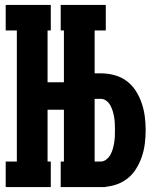

<svg xmlns="http://www.w3.org/2000/svg" viewBox="-20 -755 640 775"><path d="M225 -632V-735H407V-632ZM3 0V-103H48V-632H3V-735H185V-632H172V-423H300V-312H172V-103H185V0ZM225 0V-103H407V0ZM238 0V-735H362V-459H387Q414 -459 441 -452Q468 -445 490.5 -428.5Q513 -412 528 -388.5Q543 -365 552 -338.5Q561 -312 564.5 -284.5Q568 -257 568 -230Q568 -202 564.5 -174.5Q561 -147 552 -121Q543 -95 528 -71.5Q513 -48 490.5 -31.5Q468 -15 441 -7.5Q414 0 387 0ZM387 -103Q399 -103 409.5 -111.5Q420 -120 426 -131Q432 -142 435.5 -154.5Q439 -167 441 -179.5Q443 -192 443.5 -204.5Q444 -217 444 -230Q444 -242 443.5 -255Q443 -268 441 -280.5Q439 -293 435.5 -305Q432 -317 426 -328.5Q420 -340 409.5 -348Q399 -356 387 -356H362V-103Z"/></svg>

Font: Iosevka Slab XBdEx
Style: Regular
Weight: 800
Width: 7
Monospace: yes
Designer: Belleve Invis
Foundry: Belleve Invis
Version: Version 11.1.0; ttfautohint (v1.8.3)